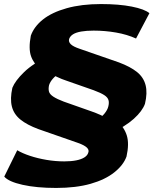

<svg xmlns="http://www.w3.org/2000/svg" viewBox="-20 -736 771 947"><path d="M257 191Q160 191 91 175.5Q22 160 1 135L65 5Q90 20 127.5 32.5Q165 45 209 52.5Q253 60 297 60Q331 60 356 55Q381 50 396 40.5Q411 31 415 18Q421 4 408.5 -8Q396 -20 365 -31L170 -99Q113 -120 80.5 -146.5Q48 -173 38.5 -211Q29 -249 41 -303Q55 -338 99 -380.5Q143 -423 219 -459L184 -388Q146 -422 133 -459Q120 -496 132 -560Q148 -605 192 -640Q236 -675 309 -695.5Q382 -716 478 -716Q567 -716 630 -703.5Q693 -691 717 -671L651 -546Q607 -566 552.5 -575.5Q498 -585 442 -585Q406 -585 380.5 -580.5Q355 -576 340.5 -567Q326 -558 321 -544Q317 -530 329 -518Q341 -506 374 -495L567 -428Q623 -407 655.5 -381Q688 -355 698 -316.5Q708 -278 695 -224Q682 -188 640 -150Q598 -112 521 -76L557 -140Q593 -108 605.5 -67.5Q618 -27 604 36Q589 78 544 114Q499 150 427 170.5Q355 191 257 191ZM222 -316Q218 -298 221.5 -284.5Q225 -271 243.5 -259Q262 -247 294 -235L433 -186Q451 -180 476.5 -168.5Q502 -157 515 -148L460 -145Q482 -159 496 -176.5Q510 -194 514 -210Q519 -229 515 -242.5Q511 -256 494 -267Q477 -278 442 -291L305 -339Q286 -345 260.5 -357Q235 -369 221 -377L274 -375Q254 -363 240.5 -347.5Q227 -332 222 -316Z"/></svg>

Font: Nunito Sans 7pt Expanded Black
Style: Italic
Weight: 900
Width: 7
Italic angle: -9°
Designer: Vernon Adams
Foundry: Vernon Adams
Version: Version 3.101;gftools[0.9.27]